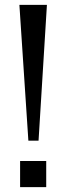

<svg xmlns="http://www.w3.org/2000/svg" viewBox="-20 -773 274 793"><path d="M60.1 -752.9H173.8L139.2 -191.9H97.2ZM63 0V-107.9H170.9V0Z"/></svg>

Font: Standard
Style: Regular
Weight: 400
Designer: Bryce Wilner
Version: Version 2.000;PS 2.0;hotconv 16.6.51;makeotf.lib2.5.65220 DE